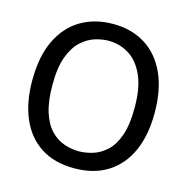

<svg xmlns="http://www.w3.org/2000/svg" viewBox="-102 -771 860 882"><g transform="rotate(15 328.0 -329.5)"><path d="M327 14Q232 14 167.5 -28Q103 -70 70 -146.5Q37 -223 37 -326Q37 -442 74.5 -519Q112 -596 178 -634.5Q244 -673 330 -673Q418 -673 483 -632.5Q548 -592 583.5 -514.5Q619 -437 619 -326Q619 -222 585.5 -146Q552 -70 486.5 -28Q421 14 327 14ZM327 -67Q359 -67 393.5 -77.5Q428 -88 458 -115.5Q488 -143 506 -194Q524 -245 524 -327Q524 -420 498 -478.5Q472 -537 428 -565Q384 -593 328 -593Q299 -593 265 -582.5Q231 -572 200.5 -544Q170 -516 151 -465Q132 -414 132 -332Q132 -253 148.5 -201.5Q165 -150 193.5 -120.5Q222 -91 257 -79Q292 -67 327 -67Z"/></g></svg>

Font: Bricolage Grotesque 48pt
Style: Regular
Weight: 400
Designer: Mathieu Triay
Foundry: Atelier Triay
Version: Version 1.000; ttfautohint (v1.8.4.7-5d5b);gftools[0.9.32]